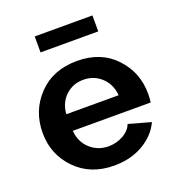

<svg xmlns="http://www.w3.org/2000/svg" viewBox="-132 -822 862 938"><g transform="rotate(-20 299.5 -353.0)"><path d="M304 10Q181 10 104.5 -68.5Q28 -147 28 -259Q28 -374 104 -453.5Q180 -533 305 -533Q429 -533 503.5 -454Q578 -375 578 -264Q578 -236 575 -219H170Q175 -159 215 -123.5Q255 -88 309 -88Q350 -88 385.5 -107.5Q421 -127 433 -159L548 -127Q519 -65 454 -27.5Q389 10 304 10ZM168 -306H440Q435 -364 396.5 -400Q358 -436 303 -436Q248 -436 210 -400Q172 -364 168 -306ZM453 -633H153V-716H453Z"/></g></svg>

Font: Raleway
Style: Bold
Weight: 700
Designer: Matt McInerney, Pablo Impallari, Rodrigo Fuenzalida
Foundry: Matt McInerney, Pablo Impallari, Rodrigo Fuenzalida
Version: Version 3.000